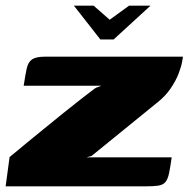

<svg xmlns="http://www.w3.org/2000/svg" viewBox="-35 -661 669 681"><path d="M227 -641H297L354 -591L423 -641H499L368 -521H321ZM272 -103H574Q569 -67 564.5 -46Q560 -25 551.5 -15Q543 -5 526 -2.5Q509 0 478 0H-15L-1 -104Q1 -105 18 -119.5Q35 -134 62 -156Q89 -178 122 -205Q155 -232 188.5 -259Q222 -286 251.5 -309Q281 -332 301 -347Q305 -350 313 -352.5Q321 -355 324 -357H49Q55 -397 60 -419Q65 -441 79 -450.5Q93 -460 125 -460H614Q614 -459 611 -442Q608 -425 598.5 -400Q589 -375 570 -347Q551 -319 520 -295L290 -108Z"/></svg>

Font: Genos ExtraBold
Style: Italic
Weight: 800
Italic angle: -8°
Version: Version 1.010